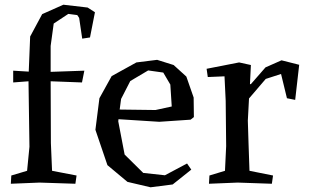

<svg xmlns="http://www.w3.org/2000/svg" viewBox="-20 -775 1310 815"><path d="M383 -723 362 -616 329 -611 316 -699 308 -711 270 -716 208 -675 195 -580V-470L338 -475L328 -425L195 -430L196 -168L201 -50L305 -30L300 5L148 0L26 5L28 -30L95 -50L105 -152L101 -430L36 -425V-475L102 -471L108 -620L159 -715L249 -755L352 -743Z M483 -269 482 -260 509 -119 588 -41 680 -31 774 -81 792 -55 713 8 619 20 521 -3 436 -74 385 -224 402 -358 454 -452 559 -510 647 -521 717 -499 771 -450 802 -361 803 -278 789 -267 656 -258ZM533 -431 494 -355 488 -310 640 -308 709 -323 703 -416 673 -467 609 -476Z M1041 -418H1045L1107 -489L1175 -519L1250 -500L1233 -351L1198 -358L1173 -461L1108 -440L1037 -357L1032 -263L1035 -166L1039 -50L1139 -30L1134 5L989 0L867 5L869 -30L935 -50L940 -155L938 -347L933 -451L862 -448L857 -483L995 -510L1045 -499Z"/></svg>

Font: Alike Angular
Style: Regular
Weight: 400
Version: Version 1.210